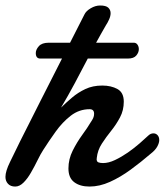

<svg xmlns="http://www.w3.org/2000/svg" viewBox="-32 -666 599 698"><path d="M23.4 12.2Q6.3 12.2 -2.9 2.2Q-12.2 -7.8 -12.2 -22.9Q-12.2 -43.5 4.4 -77.1Q20.5 -110.8 41 -152.1Q61.5 -193.4 81.3 -231.9Q101.1 -270.5 113.8 -296.4L193.4 -453.1H114.7Q98.1 -453.1 98.1 -473.1Q98.1 -485.8 109.4 -498.3Q120.6 -510.7 145 -510.7H222.7L274.9 -613.3Q280.8 -626 297.9 -636Q314.9 -646 332 -646Q353.5 -646 361.8 -637.9Q370.1 -629.9 370.1 -618.2Q370.1 -607.4 364.7 -595.5Q359.4 -583.5 352.5 -573.2Q343.8 -558.1 335 -542.5Q326.2 -526.9 317.4 -510.7H454.6Q462.9 -510.7 467.8 -503.7Q472.7 -496.6 472.7 -487.3Q472.7 -475.1 463.4 -464.1Q454.1 -453.1 432.6 -453.1H287.1Q263.7 -408.2 239.5 -362.8Q215.3 -317.4 189.9 -274.9Q208.5 -293 230 -311.3Q251.5 -329.6 278.3 -342.3Q305.2 -355 339.8 -355Q372.1 -355 395 -342.3Q418 -329.6 418 -296.4Q418 -265.1 404.3 -239.3Q390.6 -213.4 372.1 -190.4Q354 -168 338.4 -144Q322.8 -120.1 319.8 -91.8V-89.8L319.3 -87.9Q319.3 -78.1 325.9 -75.7Q332.5 -73.2 342.8 -73.2Q362.8 -73.2 386 -84.2Q409.2 -95.2 432.6 -111.3Q455.6 -127.4 475.3 -144.5Q495.1 -161.6 507.3 -173.3Q515.6 -181.2 525.9 -181.2Q534.7 -181.2 540.8 -174.6Q546.9 -168 546.9 -156.7Q546.9 -146.5 539.8 -133.3Q532.7 -120.1 515.6 -106.9Q480.5 -76.7 443.1 -49.3Q405.8 -22 367.9 -4.9Q330.1 12.2 293.5 12.2Q258.8 12.2 237.8 -3.7Q216.8 -19.5 216.8 -53.7Q216.8 -87.4 232.2 -118.2Q247.6 -148.9 266.8 -175.3Q286.1 -201.7 297.9 -221.7Q303.7 -230 306.9 -237.1Q310.1 -244.1 310.1 -252.4Q310.1 -269 293.9 -269Q255.9 -269 225.3 -245.4Q194.8 -221.7 170.2 -187.3Q145.5 -152.8 125 -120.6Q115.2 -105.5 104.5 -83.5Q93.8 -61.5 80.6 -38.6Q68.4 -17.1 53.7 -2.4Q39.1 12.2 23.4 12.2Z"/></svg>

Font: Damion
Style: Regular
Weight: 400
Designer: Vernon Adams
Foundry: Vernon Adams
Version: Version 1.100; ttfautohint (v1.8.4.7-5d5b)